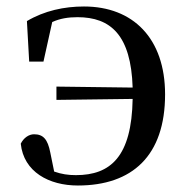

<svg xmlns="http://www.w3.org/2000/svg" viewBox="-20 -557 574 592"><path d="M154 -249 389 -252C386 -74 321 -17 214 -17C190 -17 170 -20 147 -28L135 -87C127 -128 113 -143 85 -143C69 -143 53 -132 44 -114C53 -27 131 15 220 15C388 15 489 -77 489 -266C489 -439 390 -537 239 -537C178 -537 117 -524 63 -492L70 -367H114L141 -489C165 -500 190 -504 219 -504C321 -504 384 -449 389 -287L154 -290Z"/></svg>

Font: Source Han Serif SC Medium
Style: Regular
Weight: 500
Designer: Ryoko NISHIZUKA 西塚涼子 (kana & ideographs); Frank Grießhammer (Latin, Greek & Cyrillic); Wenlong ZHANG 张文龙 (bopomofo); San
Foundry: Adobe
Version: Version 2.003;hotconv 1.1.1;makeotfexe 2.6.0